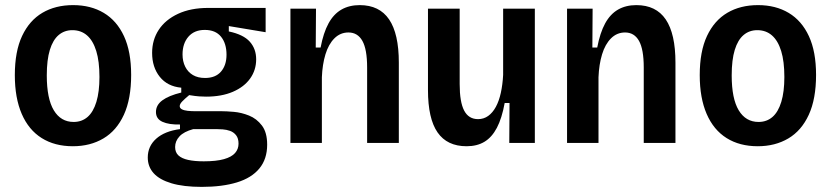

<svg xmlns="http://www.w3.org/2000/svg" viewBox="-20 -559 3250 751"><path d="M265 13Q194 13 143 -19Q92 -51 65 -113.5Q38 -176 38 -265Q38 -358 66.5 -418.5Q95 -479 146 -509Q197 -539 266 -539Q335 -539 386 -508.5Q437 -478 465 -417.5Q493 -357 493 -266Q493 -172 464.5 -110Q436 -48 384.5 -17.5Q333 13 265 13ZM268 -82Q300 -82 322.5 -101.5Q345 -121 357 -160.5Q369 -200 369 -258Q369 -319 356.5 -359.5Q344 -400 320.5 -420.5Q297 -441 263 -441Q232 -441 209.5 -422Q187 -403 175 -364Q163 -325 163 -264Q163 -173 190.5 -127.5Q218 -82 268 -82Z M769 172Q698 172 651 158Q604 144 581 118.5Q558 93 558 57Q558 13 591 -16.5Q624 -46 684 -54V-72Q641 -71 615.5 -82.5Q590 -94 590 -121Q590 -148 615 -166.5Q640 -185 689 -197V-216Q635 -221 605 -258.5Q575 -296 575 -352Q575 -403 601 -442.5Q627 -482 676.5 -505Q726 -528 794 -528H1019V-433L875 -457V-436Q932 -424 957 -396Q982 -368 982 -327Q982 -285 958.5 -252Q935 -219 891 -200Q847 -181 786 -181Q774 -181 759 -182Q744 -183 720 -187Q702 -172 692.5 -162Q683 -152 683 -144Q683 -136 691.5 -131.5Q700 -127 714 -125.5Q728 -124 743 -124H847Q865 -124 894.5 -121.5Q924 -119 954 -107Q984 -95 1004.5 -68Q1025 -41 1025 7Q1025 63 994.5 100Q964 137 906.5 154.5Q849 172 769 172ZM777 72Q826 72 856 63.5Q886 55 899.5 39.5Q913 24 913 3Q913 -18 903.5 -30Q894 -42 880 -47Q866 -52 851 -53Q836 -54 826 -54H736Q699 -44 682 -25.5Q665 -7 665 16Q665 37 678 49Q691 61 716 66.5Q741 72 777 72ZM782 -254Q823 -254 844.5 -279Q866 -304 866 -345Q866 -389 844.5 -415.5Q823 -442 781 -442Q740 -442 717 -415.5Q694 -389 694 -346Q694 -319 704.5 -298Q715 -277 734.5 -265.5Q754 -254 782 -254Z M1116 0V-332V-525H1216L1215 -373H1234Q1245 -431 1265 -467.5Q1285 -504 1315.5 -521.5Q1346 -539 1387 -539Q1464 -539 1502 -483Q1540 -427 1540 -314V0H1416V-295Q1416 -366 1397.5 -399Q1379 -432 1343 -432Q1311 -432 1288 -409Q1265 -386 1253 -346.5Q1241 -307 1239 -257V0Z M1805 13Q1729 13 1691.5 -41Q1654 -95 1654 -207V-525H1778V-230Q1778 -160 1795.5 -126.5Q1813 -93 1850 -93Q1872 -93 1889.5 -105.5Q1907 -118 1919.5 -141Q1932 -164 1939 -196Q1946 -228 1948 -266V-525H2072V-213V0H1972L1973 -156H1954Q1943 -96 1923.5 -59Q1904 -22 1875 -4.5Q1846 13 1805 13Z M2198 0V-332V-525H2298L2297 -373H2316Q2327 -431 2347 -467.5Q2367 -504 2397.5 -521.5Q2428 -539 2469 -539Q2546 -539 2584 -483Q2622 -427 2622 -314V0H2498V-295Q2498 -366 2479.5 -399Q2461 -432 2425 -432Q2393 -432 2370 -409Q2347 -386 2335 -346.5Q2323 -307 2321 -257V0Z M2944 13Q2873 13 2822 -19Q2771 -51 2744 -113.5Q2717 -176 2717 -265Q2717 -358 2745.5 -418.5Q2774 -479 2825 -509Q2876 -539 2945 -539Q3014 -539 3065 -508.5Q3116 -478 3144 -417.5Q3172 -357 3172 -266Q3172 -172 3143.5 -110Q3115 -48 3063.5 -17.5Q3012 13 2944 13ZM2947 -82Q2979 -82 3001.5 -101.5Q3024 -121 3036 -160.5Q3048 -200 3048 -258Q3048 -319 3035.5 -359.5Q3023 -400 2999.5 -420.5Q2976 -441 2942 -441Q2911 -441 2888.5 -422Q2866 -403 2854 -364Q2842 -325 2842 -264Q2842 -173 2869.5 -127.5Q2897 -82 2947 -82Z"/></svg>

Font: Bricolage Grotesque SemiCondensed SemiBold
Style: Regular
Weight: 600
Width: 4
Designer: Mathieu Triay
Foundry: Atelier Triay
Version: Version 1.001;gftools[0.9.33.dev8+g029e19f]